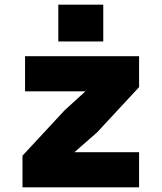

<svg xmlns="http://www.w3.org/2000/svg" viewBox="-20 -800 690 820"><path d="M76 0V-135L256 -329L345 -410H194H87V-560H574V-428L395 -235L298 -150H454H574V0ZM229 -623V-780H421V-623Z"/></svg>

Font: Azeret Mono ExtraBold
Style: Regular
Weight: 800
Designer: Martin Vácha
Foundry: Displaay
Version: Version 1.002